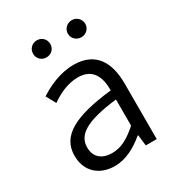

<svg xmlns="http://www.w3.org/2000/svg" viewBox="-183 -876 925 1004"><g transform="rotate(-30 279.0 -374.0)"><path d="M217 13C285 13 347 -22 399 -66H402L410 0H476V-335C476 -465 424 -554 293 -554C206 -554 130 -514 84 -484L116 -426C157 -455 215 -486 280 -486C373 -486 396 -414 395 -341C163 -315 60 -257 60 -139C60 -41 128 13 217 13ZM239 -53C184 -53 139 -79 139 -144C139 -218 204 -264 395 -286V-128C340 -79 293 -53 239 -53ZM191 -658C221 -658 243 -681 243 -709C243 -738 221 -761 191 -761C161 -761 139 -738 139 -709C139 -681 161 -658 191 -658ZM402 -658C431 -658 454 -681 454 -709C454 -738 431 -761 402 -761C372 -761 349 -738 349 -709C349 -681 372 -658 402 -658Z"/></g></svg>

Font: Noto Sans CJK HK DemiLight
Style: Regular
Weight: 350
Designer: Ryoko NISHIZUKA 西塚涼子 (kana, bopomofo & ideographs); Paul D. Hunt (Latin, Greek & Cyrillic); Sandoll Communications 산돌커뮤니
Foundry: Adobe
Version: Version 2.004;hotconv 1.0.118;makeotfexe 2.5.65603